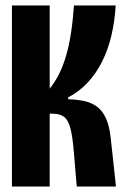

<svg xmlns="http://www.w3.org/2000/svg" viewBox="-20 -680 457 700"><path d="M23.5 0V-660H161.2V-356.7Q180.7 -381 195.4 -410.4Q210.2 -439.8 220.9 -476.6Q231.7 -513.3 238.7 -558.8Q245.7 -604.2 249.7 -660H401.8Q398.3 -602.3 386.2 -550.5Q374 -498.7 352.3 -455.5Q330.7 -412.3 299.9 -379.2Q269.2 -346.2 228.5 -325V-318.2Q260 -317.3 286.5 -311.7Q313 -306 333.2 -291.5Q353.3 -277 366.3 -248.6Q379.3 -220.2 384 -173.8L402.8 0H259.8L249.5 -122.3Q245 -178.7 237.4 -209.8Q229.8 -240.8 214.5 -253.2Q199.2 -265.5 172.2 -265.5H161.2V0Z"/></svg>

Font: Bricolage Grotesque 96pt ExtraBold Condensed
Style: Regular
Weight: 800
Width: 3
Version: Version 1.001;gftools[0.9.33.dev8+g029e19f]